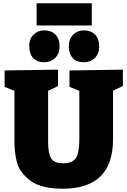

<svg xmlns="http://www.w3.org/2000/svg" viewBox="-20 -1134 776 1169"><path d="M728 -710V-610L668 -582V-285Q668 15 362 15Q228 15 163.5 -35Q99 -85 83.5 -144Q68 -203 68 -270V-581L8 -605V-705L333 -710V-610L273 -581V-270Q273 -199 291.5 -169.5Q310 -140 365 -140Q422 -140 442.5 -172.5Q463 -205 463 -285V-581L403 -605V-705ZM158 -854Q158 -897 184 -923Q210 -949 249 -949Q293 -949 318 -923Q343 -897 343 -852Q343 -808 316 -781.5Q289 -755 249 -755Q205 -755 181.5 -781Q158 -807 158 -854ZM399 -854Q399 -897 425.5 -923Q452 -949 491 -949Q534 -949 559 -923Q584 -897 584 -852Q584 -807 557.5 -781Q531 -755 491 -755Q446 -755 422.5 -781Q399 -807 399 -854ZM203 -1114H539V-979H203Z"/></svg>

Font: Bitter Pro Black
Style: Regular
Weight: 900
Designer: Sol Matas, and Bitter project Authors
Foundry: Sol Matas
Version: Version 1.010